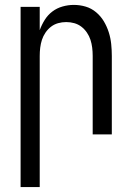

<svg xmlns="http://www.w3.org/2000/svg" viewBox="-20 -548 540 783"><path d="M64 215V-520H142V-425Q150 -447 162.5 -467Q175 -487 193.5 -501Q212 -515 235 -521.5Q258 -528 281 -528Q306 -528 329.5 -521Q353 -514 372 -498Q391 -482 403.5 -461Q416 -440 423.5 -416.5Q431 -393 433.5 -368.5Q436 -344 436 -320V0H358V-320Q358 -337 356 -353.5Q354 -370 349 -385.5Q344 -401 334.5 -415Q325 -429 312 -439Q299 -449 283 -453.5Q267 -458 250 -458Q233 -458 217 -453.5Q201 -449 188 -439Q175 -429 165.5 -415Q156 -401 151 -385.5Q146 -370 144 -353.5Q142 -337 142 -320V215Z"/></svg>

Font: Huly
Style: Regular
Weight: 400
Designer: Belleve Invis
Foundry: Belleve Invis
Version: Version 33.2.5; ttfautohint (v1.8.4)